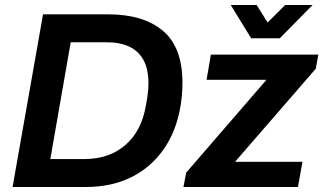

<svg xmlns="http://www.w3.org/2000/svg" viewBox="-20 -743 1285 763"><path d="M30 0 151 -686H410Q550 -686 627.5 -620.5Q705 -555 705 -415Q705 -390 703 -366Q701 -342 697 -319Q680 -220 629.5 -148.5Q579 -77 501 -38.5Q423 0 322 0ZM180 -111H316Q414 -111 478.5 -167Q543 -223 560 -325Q564 -345 566 -360.5Q568 -376 569 -388.5Q570 -401 570 -412Q570 -467 551 -503Q532 -539 495 -557Q458 -575 404 -575H261ZM709 0 720 -57 1039 -426H801L818 -526H1245L1235 -470L914 -100H1182L1164 0ZM1222 -723 1092 -591H978L897 -723H1000L1065 -619H1009L1113 -723Z"/></svg>

Font: Archivo Variable SemiBold
Style: Italic
Weight: 600
Italic angle: -10°
Designer: Hector Gatti
Foundry: Omnibus-Type
Version: Version 2.001